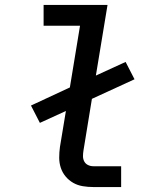

<svg xmlns="http://www.w3.org/2000/svg" viewBox="-20 -755 640 775"><path d="M357 0Q335 0 314 -3.5Q293 -7 275.5 -17Q258 -27 245 -42.5Q232 -58 225.5 -77.5Q219 -97 219 -118.5Q219 -140 222 -162L246 -307L141 -259L105 -329L262 -402L303 -651H156V-735H414L367 -450L487 -505L523 -435L351 -356L317 -148Q315 -136 315 -124.5Q315 -113 320 -103.5Q325 -94 335 -89Q345 -84 357 -84H469V0Z"/></svg>

Font: Iosevka SS04 Medium Extended
Style: Italic
Weight: 500
Width: 7
Italic angle: -9°
Monospace: yes
Designer: Belleve Invis
Foundry: Belleve Invis
Version: Version 19.0.0; ttfautohint (v1.8.4)